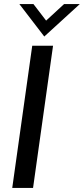

<svg xmlns="http://www.w3.org/2000/svg" viewBox="-20 -921 411 941"><path d="M40 0 138 -697H240L142 0ZM197 -742 75 -901H144L206 -820L294 -901H371Z"/></svg>

Font: Hanken Grotesk Medium
Style: Italic
Weight: 500
Italic angle: -8°
Designer: Alfredo Marco Pradil
Foundry: Hanken Design Co.
Version: Version 3.013